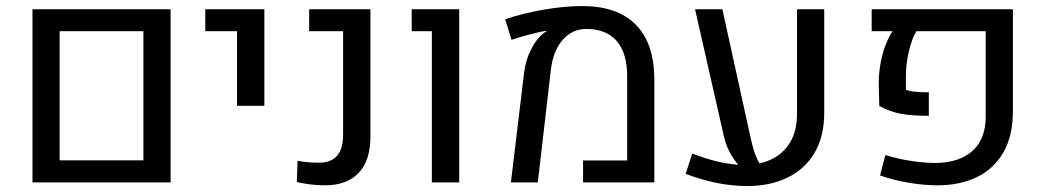

<svg xmlns="http://www.w3.org/2000/svg" viewBox="-20 -606 3474 638"><path d="M87.9 -575.2H546.9V0H87.9ZM456.5 -73.2V-502.4H178.2V-73.2Z M767.6 -502.4H662.1V-575.2H858.4V-254.4H767.6Z M966.3 -1 968.8 -71.8Q1000.5 -65.4 1040 -65.4Q1080.1 -65.4 1100.1 -88.4Q1120.1 -111.3 1120.1 -159.2V-502.4H1007.3V-575.2H1210.9V-151.9Q1210.9 -72.8 1171.9 -31.5Q1132.8 9.8 1059.6 9.8Q1014.6 9.8 966.3 -1Z M1415 -502.4H1348.1V-575.2H1505.9V0H1415Z M1721.7 -365.7Q1726.6 -405.8 1744.4 -441.2Q1762.2 -476.6 1786.1 -495.6Q1788.1 -497.1 1795.9 -502.4L1794.9 -503.9Q1772.9 -500 1740 -491.5Q1707 -482.9 1679.7 -473.6L1658.7 -542Q1715.3 -561.5 1785.6 -573.7Q1856 -585.9 1915 -585.9Q2031.2 -585.9 2092.5 -524.2Q2153.8 -462.4 2154.3 -342.8V0H1917.5V-72.8H2064V-353Q2064 -429.7 2029.3 -469.7Q1994.6 -509.8 1928.7 -509.8Q1881.3 -509.8 1849.6 -473.4Q1817.9 -437 1810.5 -374.5L1767.1 0H1677.7Z M2718.8 -575.2V-230.5Q2718.8 -152.8 2686.8 -98.4Q2654.8 -43.9 2596.9 -15.9Q2539.1 12.2 2462.9 12.2Q2364.7 12.2 2258.3 -28.3L2280.3 -95.7Q2365.2 -63 2433.1 -58.6Q2397 -100.6 2384.8 -155.8L2289.6 -575.2H2380.4L2473.6 -150.9Q2480 -121.1 2486.8 -100.6Q2493.7 -80.1 2503.9 -63Q2562.5 -76.2 2595.5 -118.2Q2628.4 -160.2 2628.4 -227.1V-575.2Z M2904.3 -22.9 2921.9 -90.8Q2964.8 -77.6 3009 -71Q3053.2 -64.5 3088.4 -64.5Q3168.5 -65.4 3211.9 -105Q3255.4 -144.5 3255.4 -218.3V-502.4H3024.9Q3009.3 -475.6 2999.8 -434.3Q2990.2 -393.1 2990.2 -352.1V-308.1Q3001 -303.2 3019 -301.3Q3037.1 -299.3 3066.4 -299.3V-221.2Q3005.9 -221.2 2971.2 -228.3Q2936.5 -235.4 2901.9 -253.9L2899.9 -328.1Q2899.9 -377.4 2912.4 -424.6Q2924.8 -471.7 2946.3 -502.4H2876.5V-575.2H3345.7V-235.4Q3345.7 -154.3 3314 -99.4Q3282.2 -44.4 3225.8 -17.3Q3169.4 9.8 3094.7 9.8Q3051.3 9.8 3001 1.5Q2950.7 -6.8 2904.3 -22.9Z"/></svg>

Font: Heebo
Style: Regular
Weight: 400
Designer: Oded Ezer
Foundry: Meir Sadan
Version: Version 2.001; ttfautohint (v1.5.14-ce02) -l 8 -r 50 -G 200 